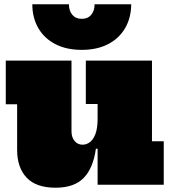

<svg xmlns="http://www.w3.org/2000/svg" viewBox="-20 -863 798 897"><path d="M436 -377H381V-580H690V-203H745V0H436ZM314 -580V-250Q314 -221.5 328.5 -204.2Q343 -187 366 -187Q383 -187 399 -198.2Q415 -209.5 425.5 -236.2Q436 -263 436 -309L470 -168H428Q415.5 -77.5 371 -31.8Q326.5 14 240 14Q148.5 14 104.2 -33.2Q60 -80.5 60 -163V-376H7V-580ZM593 -843Q592.5 -779.5 564.5 -731.5Q536.5 -683.5 485 -656.8Q433.5 -630 362 -630Q290 -630 238.2 -657Q186.5 -684 158.8 -732Q131 -780 131 -843H302Q302 -813 317.8 -794Q333.5 -775 362 -775Q390.5 -775 406.2 -794Q422 -813 422 -843Z"/></svg>

Font: Hepta Slab Black
Style: Regular
Weight: 900
Designer: Michael LaGattuta
Foundry: Michael LaGattuta
Version: Version 1.102